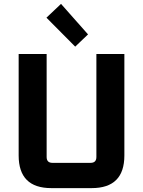

<svg xmlns="http://www.w3.org/2000/svg" viewBox="-20 -968 736 988"><path d="M76 -168V-690H220V-160Q220 -130 250 -130H446Q476 -130 476 -160V-690H620V-168Q620 0 452 0H244Q76 0 76 -168ZM219 -877 294 -948 433 -791 367 -728Z"/></svg>

Font: Oxanium
Style: Bold
Weight: 700
Designer: Severin Meyer
Version: Version 2.000